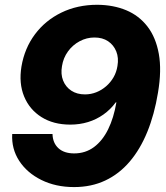

<svg xmlns="http://www.w3.org/2000/svg" viewBox="-20 -759 684 791"><path d="M285.2 11.7Q209.5 11.7 150.4 -17.6Q91.3 -46.9 59.1 -96.4Q26.9 -146 30.3 -207H196.3Q197.3 -169.9 220.7 -148.4Q244.1 -127 285.6 -127Q332 -127 367.2 -153.1Q402.3 -179.2 425.5 -226.3Q448.7 -273.4 459.5 -337.4H457Q435.1 -307.6 406 -287.1Q377 -266.6 342.5 -256.1Q308.1 -245.6 269.5 -245.6Q200.2 -245.6 150.9 -276.6Q101.6 -307.6 79.3 -361.8Q57.1 -416 68.4 -484.9Q81.1 -560.1 123.8 -617.4Q166.5 -674.8 232.7 -707Q298.8 -739.3 380.9 -739.3Q447.3 -738.8 500 -716.8Q552.7 -694.8 587.4 -649.9Q622.1 -605 634.3 -537.1Q646.5 -469.2 630.9 -377.4Q616.2 -287.6 586.9 -215.8Q557.6 -144 514.4 -93.3Q471.2 -42.5 413.8 -15.4Q356.4 11.7 285.2 11.7ZM330.1 -370.1Q354.5 -370.1 376.7 -378.9Q398.9 -387.7 417.2 -403.6Q435.5 -419.4 447.8 -440.7Q460 -461.9 463.9 -487.3Q469.7 -520.5 459 -547.1Q448.2 -573.7 425.3 -589.1Q402.3 -604.5 369.1 -604.5Q336.9 -604.5 308.1 -589.1Q279.3 -573.7 260 -547.1Q240.7 -520.5 235.4 -486.8Q229.5 -453.6 240 -427.2Q250.5 -400.9 273.7 -385.5Q296.9 -370.1 330.1 -370.1Z"/></svg>

Font: Inter 24pt ExtraBold
Style: Italic
Weight: 800
Italic angle: -9.3988°
Designer: Rasmus Andersson
Foundry: rsms
Version: Version 4.001;git-66647c0bb